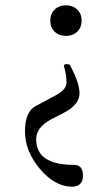

<svg xmlns="http://www.w3.org/2000/svg" viewBox="-20 -445 407 722"><path d="M250 257Q219 257 189 240.5Q159 224 130 190Q102 157 88 121.5Q74 86 74 49Q74 -25 114 -46L194 -89Q230 -109 230 -135Q230 -148 228 -163Q226 -178 221 -194Q218 -204 231 -204Q235 -204 238.5 -203Q242 -202 243 -200Q279 -134 279 -94Q279 -74 265.5 -56Q252 -38 224 -23L172 4Q116 34 116 78Q116 127 151.5 151Q187 175 258 175Q275 175 283.5 185Q292 195 292 216Q292 236 281.5 246.5Q271 257 250 257ZM228 -310Q202 -310 185.5 -326Q169 -342 169 -367Q169 -393 185.5 -409Q202 -425 228 -425Q254 -425 270.5 -409Q287 -393 287 -367Q287 -342 270.5 -326Q254 -310 228 -310Z"/></svg>

Font: Junicode VF
Style: Regular
Weight: 400
Designer: Peter S. Baker
Version: Version 2.213